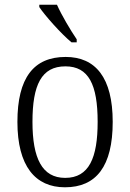

<svg xmlns="http://www.w3.org/2000/svg" viewBox="-20 -786 553 816"><path d="M284 -606H306V-619C280 -657 242 -721 222 -766H147V-756C170 -721 240 -642 284 -606ZM256 10C389 10 459 -79 459 -268C459 -456 386 -544 259 -544C123 -544 54 -455 54 -268C54 -80 130 10 256 10ZM257 -30C159 -30 118 -113 118 -268C118 -425 156 -504 258 -504C357 -504 395 -426 395 -268C395 -116 359 -30 257 -30Z"/></svg>

Font: Noto Serif Khmer SemiCondensed Light
Style: Regular
Weight: 300
Width: 4
Designer: Danh Hong and the Monotype Design Team
Foundry: Monotype Imaging Inc.
Version: Version 2.004